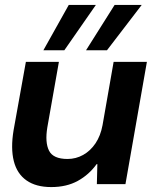

<svg xmlns="http://www.w3.org/2000/svg" viewBox="-20 -747 619 779"><path d="M188 12Q126 12 87.5 -15Q49 -42 36 -93.5Q23 -145 35 -218L85 -496H219L172 -230Q162 -169 179 -135.5Q196 -102 254 -102Q288 -102 317.5 -118.5Q347 -135 367.5 -165.5Q388 -196 396 -239L441 -496H576L489 0H373L375 -81H372Q341 -38 295.5 -13Q250 12 188 12ZM329 -543 445 -727H555L414 -543ZM156 -543 259 -727H369L241 -543Z"/></svg>

Font: DM Sans 36pt
Style: Bold Italic
Weight: 700
Italic angle: -10°
Designer: Colophon Foundry, Jonny Pinhorn
Foundry: Colophon Foundry
Version: Version 4.004;gftools[0.9.30]